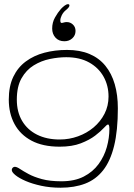

<svg xmlns="http://www.w3.org/2000/svg" viewBox="-20 -662 626 896"><path d="M262.5 214Q214 214 172.5 205Q131 196 100.2 182.8Q69.5 169.5 52.2 155.5Q35 141.5 35 131.5Q35 127 37 123.8Q39 120.5 42.2 118.5Q45.5 116.5 49.5 116.5Q58.5 116.5 73.8 126.8Q89 137 113.5 150.2Q138 163.5 175.5 173.8Q213 184 266.5 184Q328 184 370.8 162Q413.5 140 440 103.8Q466.5 67.5 478.5 24.5Q490.5 -18.5 490.5 -61Q490.5 -67.5 489.8 -71.8Q489 -76 487.8 -78.5Q486.5 -81 484 -81Q479 -81 464.8 -65.2Q450.5 -49.5 424.2 -29.2Q398 -9 357.2 6.8Q316.5 22.5 258.5 22.5Q180 22.5 127.2 -5.5Q74.5 -33.5 47.8 -83Q21 -132.5 21 -197.5Q21 -259.5 42 -303.5Q63 -347.5 100.5 -375.2Q138 -403 187.2 -416Q236.5 -429 292.5 -429Q353 -429 397.8 -410Q442.5 -391 471.8 -355Q501 -319 515.5 -269Q530 -219 530 -156.5Q530 -52.5 512.5 18.8Q495 90 461 133Q427 176 377.2 195Q327.5 214 262.5 214ZM258.5 -11Q303 -11 344 -25.8Q385 -40.5 417 -67.5Q449 -94.5 467.8 -131.2Q486.5 -168 486.5 -211.5Q486.5 -262.5 463.5 -304Q440.5 -345.5 396.5 -370.2Q352.5 -395 289 -395Q253 -395 212.8 -386.8Q172.5 -378.5 137.5 -357Q102.5 -335.5 80.5 -296.8Q58.5 -258 58.5 -197Q58.5 -139.5 83.2 -97.8Q108 -56 153 -33.5Q198 -11 258.5 -11ZM304 -636.5Q304 -631.5 298.8 -625.5Q293.5 -619.5 286.5 -614Q275 -604.5 268.2 -590.8Q261.5 -577 261.5 -566.5Q261.5 -555 267.5 -555Q271.5 -555 277.8 -557Q284 -559 291.5 -559Q308 -559 320.2 -547.5Q332.5 -536 332.5 -517.5Q332.5 -497 317.5 -483.2Q302.5 -469.5 280.5 -469.5Q254 -469.5 238.8 -486.5Q223.5 -503.5 223.5 -529Q223.5 -557 236.5 -580.2Q249.5 -603.5 264.5 -620.5Q273 -629.5 281.8 -636Q290.5 -642.5 298 -642.5Q300.5 -642.5 302.2 -641Q304 -639.5 304 -636.5Z"/></svg>

Font: Gluten Thin
Style: Regular
Weight: 100
Designer: Tyler Finck
Foundry: Etcetera Type Company
Version: Version 1.300